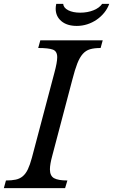

<svg xmlns="http://www.w3.org/2000/svg" viewBox="-48 -980 589 1000"><path d="M224 -168Q212 -124 212 -98Q212 -64 233.5 -52Q255 -40 303 -40L291 0H-28L-17 -40Q13 -40 34 -44.5Q55 -49 70.5 -62Q86 -75 97 -98Q108 -121 118 -158L235 -600Q250 -655 250 -682Q250 -713 227.5 -721.5Q205 -730 151 -730L162 -770H487L476 -730Q443 -730 421 -723.5Q399 -717 383 -699Q367 -681 354.5 -649Q342 -617 329 -566ZM521 -960Q512 -935 495 -914Q478 -893 455.5 -877.5Q433 -862 406.5 -853.5Q380 -845 352 -845Q301 -845 271.5 -870Q242 -895 242 -935Q242 -946 245 -960H281Q283 -939 307.5 -926.5Q332 -914 370 -914Q408 -914 439 -926.5Q470 -939 484 -960Z"/></svg>

Font: SVN-Libre Baskerville
Style: Italic
Weight: 400
Italic angle: -14°
Designer: Pablo Impallari, Rodrigo Fuenzalida
Foundry: Pablo Impallari, Rodrigo Fuenzalida
Version: Version 1.000; ttfautohint (v1.8.4)